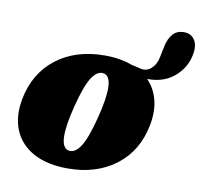

<svg xmlns="http://www.w3.org/2000/svg" viewBox="-75 -722 862 817"><g transform="rotate(10 356.0 -313.5)"><path d="M341.5 -486Q409.5 -486 461.5 -466Q467.5 -465 476.5 -463Q485.5 -461 499.5 -457.5Q526 -451 546.2 -468.8Q566.5 -486.5 573 -518L583 -567Q590 -602 608.5 -622.8Q627 -643.5 660.5 -642Q691 -640 705 -613.5Q719 -587 706.5 -540.5Q692 -487.5 646.8 -452.5Q601.5 -417.5 535.5 -419Q568.5 -385 581 -336.8Q593.5 -288.5 582 -228.5Q560.5 -114 476.5 -49.5Q392.5 15 267.5 15Q180 15 121 -16.8Q62 -48.5 37.2 -106.5Q12.5 -164.5 27 -242.5Q49 -357 132.8 -421.5Q216.5 -486 341.5 -486ZM258.5 -61Q286 -55 310.2 -91.2Q334.5 -127.5 358 -220.5Q403.5 -398 350.5 -410Q323 -416 298.8 -379.8Q274.5 -343.5 251 -250.5Q205.5 -73 258.5 -61Z"/></g></svg>

Font: Fraunces 9pt S000 Black
Style: Italic
Weight: 900
Italic angle: -16°
Version: Version 1.000; ttfautohint (v1.8.3)